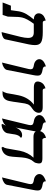

<svg xmlns="http://www.w3.org/2000/svg" viewBox="914 -1514 614 2482"><g transform="rotate(90 1221.0 -273.0)"><path d="M395 13.2 457 -233.9Q470.2 -291 470.2 -328.1Q470.2 -368.2 453.4 -385.5Q436.5 -402.8 398.9 -402.8H287.1Q220.2 -312.5 207 -253.9Q196.8 -210.4 196.8 -127Q196.8 -75.7 194.8 -66.9L172.9 0H12.2L53.2 -106.9H111.8Q112.8 -112.3 114.5 -125.7Q116.2 -139.2 117.2 -144Q118.7 -154.8 122.1 -179.4Q125.5 -204.1 127 -212.9Q137.2 -265.6 163.3 -309.1Q189.5 -352.5 231.9 -403.8H228Q188 -403.8 167.5 -426.5Q147 -449.2 153.8 -481.9Q157.7 -499 168.7 -512.9Q179.7 -526.9 192.6 -534.4Q205.6 -542 217.8 -547.4Q230 -552.7 238.3 -554.7L246.1 -556.2Q247.6 -519 271 -519H394Q487.8 -519 525.4 -498Q563 -477.1 563 -418.9Q563 -384.8 554.2 -339.8Q543 -289.6 521.2 -188Q499.5 -86.4 488.8 -36.1Q484.4 -16.6 460.9 -4.4Q437.5 7.8 416 10.7Z M788.6 7.8 871.6 -334Q875.5 -349.1 875.5 -360.8Q875.5 -381.8 862.8 -390.9Q850.1 -399.9 822.8 -403.8Q783.2 -409.7 761.5 -433.8Q739.7 -458 746.6 -488.8Q750.5 -503.4 761.5 -515.9Q772.5 -528.3 785.4 -535.9Q798.3 -543.5 810.5 -549.1Q822.8 -554.7 831.1 -556.6L838.9 -559.1Q838.4 -546.9 841.8 -538.6Q845.2 -530.3 852.5 -526.1Q859.9 -522 865 -520.3Q870.1 -518.6 878.4 -517.1Q899.9 -513.2 911.1 -510Q922.4 -506.8 934.8 -499.8Q947.3 -492.7 952.4 -481Q957.5 -469.2 957.5 -451.2Q957.5 -430.7 951.7 -400.9L883.8 -54.2Q877.9 -32.7 854 -17.1Q830.1 -1.5 809.6 2.9Z M1317.4 -288.1Q1314.5 -271 1302.2 -188Q1296.9 -140.1 1286.1 -86.9Q1268.6 1 1186.5 1H1157.2Q1173.3 -15.1 1184.1 -54.2Q1187.5 -71.3 1192.4 -100.8Q1197.3 -130.4 1199.2 -141.1Q1204.6 -173.3 1212.4 -208Q1239.3 -333.5 1332.5 -403.8H1110.4Q1065.9 -403.8 1047.4 -420.2Q1028.8 -436.5 1035.2 -469.2Q1039.6 -490.2 1050.3 -506.3Q1061 -522.5 1073 -531Q1085 -539.6 1096.4 -544.9Q1107.9 -550.3 1115.2 -551.8L1122.6 -553.2Q1124 -518.1 1148.4 -518.1H1365.2Q1406.7 -518.1 1424.8 -502Q1442.9 -485.8 1436.5 -451.2Q1433.1 -435.1 1423.8 -421.4Q1414.6 -407.7 1405.3 -399.9Q1396 -392.1 1381.8 -381.8Q1378.9 -379.9 1377.4 -378.9Q1364.7 -370.1 1359.4 -365.7Q1354 -361.3 1344 -350.3Q1334 -339.4 1327.9 -324.2Q1321.8 -309.1 1317.4 -288.1Z M1511.2 7.8 1594.2 -334Q1598.1 -349.1 1598.1 -360.8Q1598.1 -381.8 1585.4 -390.9Q1572.8 -399.9 1545.4 -403.8Q1505.9 -409.7 1484.1 -433.8Q1462.4 -458 1469.2 -488.8Q1473.1 -503.4 1484.1 -515.9Q1495.1 -528.3 1508.1 -535.9Q1521 -543.5 1533.2 -549.1Q1545.4 -554.7 1553.7 -556.6L1561.5 -559.1Q1561 -546.9 1564.5 -538.6Q1567.9 -530.3 1575.2 -526.1Q1582.5 -522 1587.6 -520.3Q1592.8 -518.6 1601.1 -517.1Q1622.6 -513.2 1633.8 -510Q1645 -506.8 1657.5 -499.8Q1669.9 -492.7 1675 -481Q1680.2 -469.2 1680.2 -451.2Q1680.2 -430.7 1674.3 -400.9L1606.4 -54.2Q1600.6 -32.7 1576.7 -17.1Q1552.7 -1.5 1532.2 2.9Z M1717.8 -159.2Q1717.3 -154.3 1714.4 -136.2Q1711.4 -118.2 1710 -108.9Q1704.1 -68.8 1702.1 -61Q1695.3 -30.8 1665.3 -9.8Q1635.3 11.2 1588.9 14.2L1582 -2.9Q1598.6 -19.5 1603 -45.9Q1606.4 -62 1612.8 -97.2Q1617.7 -126 1621.1 -141.1Q1632.3 -191.4 1660.2 -221.7Q1688 -252 1729 -252Q1747.6 -252 1759.8 -242.2L1757.8 -231Q1729.5 -216.3 1717.8 -159.2ZM2021 -293Q2014.2 -256.8 2010.7 -190.9Q2006.8 -120.1 2000 -86.9Q1980.5 1 1888.2 14.2L1877.9 -2.9Q1893.1 -22 1898.9 -54.2Q1909.2 -106 1914.1 -139.2Q1922.9 -196.3 1929.2 -224.1Q1951.2 -329.1 2018.1 -398.9H1749Q1705.6 -398.9 1685.3 -419.9Q1665 -440.9 1671.9 -474.1Q1676.3 -495.1 1687.3 -511.7Q1698.2 -528.3 1710.7 -537.1Q1723.1 -545.9 1734.9 -551.5Q1746.6 -557.1 1754.4 -558.6L1762.2 -560.1Q1762.2 -541 1768.8 -527.6Q1775.4 -514.2 1786.1 -514.2H2025.9Q2071.3 -514.2 2084.2 -499.3Q2097.2 -484.4 2090.8 -451.2Q2090.3 -448.2 2088.4 -440.4Q2086.4 -432.6 2085.9 -428.2Q2083 -414.6 2063 -391.1Q2053.2 -377.9 2048.8 -371.6Q2044.4 -365.2 2035.6 -343.5Q2026.9 -321.8 2021 -293Z M2273.4 7.8 2356.4 -334Q2360.4 -349.1 2360.4 -360.8Q2360.4 -381.8 2347.7 -390.9Q2335 -399.9 2307.6 -403.8Q2268.1 -409.7 2246.3 -433.8Q2224.6 -458 2231.4 -488.8Q2235.4 -503.4 2246.3 -515.9Q2257.3 -528.3 2270.3 -535.9Q2283.2 -543.5 2295.4 -549.1Q2307.6 -554.7 2315.9 -556.6L2323.7 -559.1Q2323.2 -546.9 2326.7 -538.6Q2330.1 -530.3 2337.4 -526.1Q2344.7 -522 2349.9 -520.3Q2355 -518.6 2363.3 -517.1Q2384.8 -513.2 2396 -510Q2407.2 -506.8 2419.7 -499.8Q2432.1 -492.7 2437.3 -481Q2442.4 -469.2 2442.4 -451.2Q2442.4 -430.7 2436.5 -400.9L2368.7 -54.2Q2362.8 -32.7 2338.9 -17.1Q2314.9 -1.5 2294.4 2.9Z"/></g></svg>

Font: Linear Smooth
Style: Bold Italic
Weight: 700
Designer: Philipp H. Poll, Flanker
Foundry: Philipp H. Poll, reworked by Flanker
Version: Version 1.061 | FøM Fix